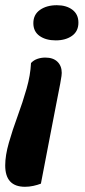

<svg xmlns="http://www.w3.org/2000/svg" viewBox="-25 -548 328 737"><path d="M189 -393Q151 -393 127 -410Q103 -427 103 -459Q103 -492 128.5 -510Q154 -528 193 -528Q230 -528 253 -510.5Q276 -493 276 -461Q276 -428 251.5 -410.5Q227 -393 189 -393ZM71 169Q-5 169 -5 87Q-5 49 9 0Q23 -49 42.5 -102Q62 -155 77 -207.5Q92 -260 94 -306Q104 -317 118.5 -322Q133 -327 149 -327Q179 -327 195.5 -311Q212 -295 212 -268Q212 -264 211 -256Q210 -248 206 -226Q202 -204 193 -159.5Q184 -115 169.5 -38Q155 39 132 157Q119 162 103 165.5Q87 169 71 169Z"/></svg>

Font: Sansita Swashed SemiBold
Style: Regular
Weight: 600
Designer: Pablo Cosgaya
Foundry: Omnibus-Type
Version: Version 1.003; ttfautohint (v1.8.3)